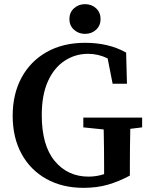

<svg xmlns="http://www.w3.org/2000/svg" viewBox="-20 -887 719 924"><path d="M382 17Q280 17 203 -26Q126 -69 83.5 -147Q41 -225 41 -330Q41 -434 83.5 -513Q126 -592 204.5 -636.5Q283 -681 390 -681Q446 -681 495 -669.5Q544 -658 587 -634L591 -484H522L498 -606Q453 -628 404 -628Q342 -628 291 -594.5Q240 -561 210.5 -495.5Q181 -430 181 -333Q181 -187 243.5 -112Q306 -37 406 -37Q445 -37 481 -49V-87Q481 -131 480.5 -175.5Q480 -220 479 -264L381 -274V-321H664V-274L607 -267Q606 -222 605.5 -177Q605 -132 605 -85V-42Q553 -14 500 1.5Q447 17 382 17ZM389 -724Q358 -724 336 -744Q314 -764 314 -795Q314 -827 336 -847Q358 -867 389 -867Q421 -867 442.5 -847Q464 -827 464 -795Q464 -764 442.5 -744Q421 -724 389 -724Z"/></svg>

Font: Source Serif 4 Semibold
Style: Regular
Weight: 600
Designer: Frank Grießhammer
Foundry: Adobe
Version: Version 4.005;hotconv 1.1.0;makeotfexe 2.6.0